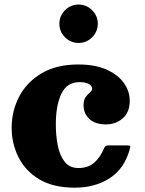

<svg xmlns="http://www.w3.org/2000/svg" viewBox="-20 -828 654 865"><path d="M32.5 -252.5Q32.5 -327.5 66.2 -392.5Q100 -457.5 167 -497.5Q234 -537.5 332.5 -537.5Q408.5 -537.5 460 -514.5Q511.5 -491.5 538 -454.2Q564.5 -417 564.5 -374.5Q564.5 -322 532.8 -294.8Q501 -267.5 457.5 -267.5Q409.5 -267.5 383 -291.8Q356.5 -316 356.5 -354.5Q356.5 -378 366 -390.8Q375.5 -403.5 385.2 -411.5Q395 -419.5 395 -429Q395 -441.5 380 -449.8Q365 -458 339 -458Q281.5 -458 256.5 -405.5Q231.5 -353 231.5 -267.5Q231.5 -217.5 240.2 -172.8Q249 -128 271.2 -99.5Q293.5 -71 333.5 -71Q376 -71 403.8 -94.5Q431.5 -118 449.5 -161.5Q452.5 -168 456.8 -170.5Q461 -173 471.5 -173H551.5Q563 -173 565.5 -170.5Q568 -168 565.5 -159Q542 -70 475.8 -26.2Q409.5 17.5 316.5 17.5Q220 17.5 157 -20.2Q94 -58 63.2 -119.8Q32.5 -181.5 32.5 -252.5ZM334 -634.5Q298.5 -634.5 273 -660Q247.5 -685.5 247.5 -721Q247.5 -756.5 273 -782Q298.5 -807.5 334 -807.5Q369.5 -807.5 395 -782Q420.5 -756.5 420.5 -721Q420.5 -685.5 395 -660Q369.5 -634.5 334 -634.5Z"/></svg>

Font: Besley* Heavy
Style: Regular
Weight: 800
Designer: Owen Earl
Foundry: indestructible type*
Version: Version 3.000; ttfautohint (v1.8.3)